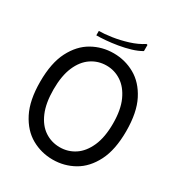

<svg xmlns="http://www.w3.org/2000/svg" viewBox="-201 -988 1054 1133"><g transform="rotate(30 326.5 -422.0)"><path d="M33 -350Q33 -478 74 -557.5Q115 -637 181.5 -674.5Q248 -712 326 -712Q404 -712 470.5 -674.5Q537 -637 578 -557.5Q619 -478 619 -350Q619 -223 578 -143Q537 -63 470.5 -25.5Q404 12 326 12Q248 12 181.5 -25.5Q115 -63 74 -143Q33 -223 33 -350ZM124 -350Q124 -257 150.5 -195Q177 -133 223 -102.5Q269 -72 326 -72Q382 -72 428 -102.5Q474 -133 501.5 -195Q529 -257 529 -350Q529 -444 501 -505.5Q473 -567 427 -597.5Q381 -628 326 -628Q269 -628 223 -597Q177 -566 150.5 -504.5Q124 -443 124 -350ZM465 -856 473 -854V-812Q444 -795 405.5 -783.5Q367 -772 325 -765Q283 -758 246 -755Q209 -752 183 -752V-782Q218 -782 269 -789.5Q320 -797 373 -813.5Q426 -830 465 -856Z"/></g></svg>

Font: Phudu Light
Style: Regular
Weight: 400
Version: Version 1.005;gftools[0.9.23]